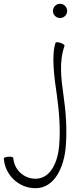

<svg xmlns="http://www.w3.org/2000/svg" viewBox="-45 -767 414 1012"><path d="M309 -709C309 -719 305 -729 298 -736C291 -743 282 -747 272 -747C262 -747 252 -743 245 -736C238 -729 234 -719 234 -709C234 -699 238 -690 245 -683C252 -676 262 -672 272 -672C282 -672 291 -676 298 -683C305 -690 309 -699 309 -709ZM248 -542C225 -476 241 -357 255 -264C267 -177 274 -89 267 -1C260 87 222 175 142 175C80 175 29 127 25 65C25 61 13 58 -1 59C-14 60 -25 64 -25 68C-19 156 54 225 142 225C243 225 294 113 302 1C309 -89 302 -180 289 -269C277 -355 266 -443 295 -525C297 -529 288 -536 275 -541C262 -545 250 -546 248 -542Z"/></svg>

Font: Nupuram Thin
Style: Regular
Weight: 100
Designer: Santhosh Thottingal (santhosh.thottingal@gmail.com)
Foundry: SMC
Version: Version 1.000